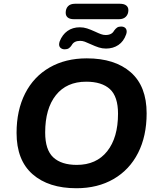

<svg xmlns="http://www.w3.org/2000/svg" viewBox="-20 -990 832 1020"><path d="M68 -284Q68 -404 113.5 -493.5Q159 -583 243.5 -631.5Q328 -680 441 -680Q590 -680 674.5 -606Q759 -532 759 -388Q759 -267 713.5 -177.5Q668 -88 583.5 -39Q499 10 386 10Q238 10 153 -64.5Q68 -139 68 -284ZM607 -386Q607 -477 564 -516.5Q521 -556 438 -556Q334 -556 277 -484.5Q220 -413 220 -286Q220 -194 263 -154Q306 -114 388 -114Q492 -114 549.5 -186.5Q607 -259 607 -386ZM329 -922Q329 -944 341.5 -957Q354 -970 378 -970H617Q639 -970 650.5 -961Q662 -952 662 -936Q662 -915 649 -901.5Q636 -888 612 -888H373Q351 -888 340 -897Q329 -906 329 -922ZM294 -754Q294 -761 297 -770Q311 -806 338.5 -825.5Q366 -845 404 -845Q424 -845 442.5 -839Q461 -833 485 -822Q504 -813 516.5 -808.5Q529 -804 541 -804Q574 -804 586 -827Q594 -838 602 -843.5Q610 -849 623 -849Q637 -849 645 -842Q653 -835 653 -822Q653 -815 650 -807Q637 -770 609 -751Q581 -732 543 -732Q523 -732 504.5 -738Q486 -744 462 -755Q443 -764 430.5 -768.5Q418 -773 406 -773Q373 -773 361 -750Q354 -739 345.5 -733.5Q337 -728 324 -728Q311 -728 302.5 -735Q294 -742 294 -754Z"/></svg>

Font: SN Pro Bold
Style: Bold Italic
Weight: 700
Italic angle: -9°
Designer: Tobias Whetton
Foundry: Supernotes
Version: Version 1.003